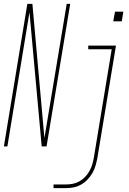

<svg xmlns="http://www.w3.org/2000/svg" viewBox="-45 -755 665 990"><path d="M-25 0 96 -735H122L184 -43L299 -735H317L195 0H170L107 -692L-7 0ZM539 -645 548 -695H591L583 -645ZM231 215V196H297Q314 196 331.5 192.5Q349 189 365.5 179.5Q382 170 395 156Q408 142 417 125.5Q426 109 431 92Q436 75 439 57L531 -501H410V-520H553L457 60Q453 80 447.5 99.5Q442 119 431.5 137Q421 155 406.5 170.5Q392 186 373.5 196.5Q355 207 335.5 211Q316 215 296 215Z"/></svg>

Font: Iosevka SS04 Thin Extended
Style: Italic
Weight: 100
Width: 7
Italic angle: -9°
Monospace: yes
Designer: Belleve Invis
Foundry: Belleve Invis
Version: Version 19.0.0; ttfautohint (v1.8.4)